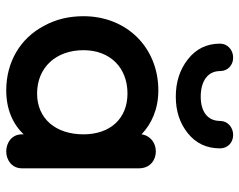

<svg xmlns="http://www.w3.org/2000/svg" viewBox="-96 -656 768 616"><g transform="rotate(90 288.0 -348.0)"><path d="M120 -670C120 -627 137 -593 170 -567C203 -541 243 -528 290 -528C337 -528 376 -541 408 -567C440 -593 456 -627 456 -670C456 -694 438 -712 413 -712C388 -712 368 -694 368 -670C368 -630 338 -608 290 -608C241 -608 208 -630 208 -670C208 -694 190 -712 165 -712C140 -712 120 -694 120 -670ZM270 16C330 16 378 -5 411 -40V-34C411 -2 438 16 466 16C493 16 520 -2 520 -34V-410C520 -446 493 -464 466 -464C439 -464 415 -447 411 -418C378 -450 330 -472 270 -472C132 -472 32 -370 32 -232C32 -185 42 -143 63 -105C103 -29 179 16 270 16ZM280 -83C197 -83 141 -143 141 -232C141 -317 197 -373 280 -373C361 -373 411 -317 411 -232C411 -143 361 -83 280 -83Z"/></g></svg>

Font: Dongle
Style: Regular
Weight: 400
Designer: Yanghee Ryu
Foundry: Yanghee Ryu
Version: Version 2.000